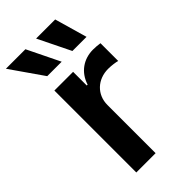

<svg xmlns="http://www.w3.org/2000/svg" viewBox="-265 -841 904 904"><g transform="rotate(-45 186.5 -389.5)"><path d="M66.1 0H194.6V-320.7C194.6 -389.9 246.8 -438.9 317.5 -438.9C339.1 -438.9 366.1 -435 377.1 -431.5V-549.7C365.4 -551.8 345.2 -553.3 331 -553.3C268.5 -553.3 216.3 -517.8 196.4 -454.5H190.7V-545.5H66.1ZM-22.7 -779.5 90.2 -617.2H186.4L107.2 -779.5ZM178.3 -779.5 257.8 -617.2H351.9L305.4 -779.5Z"/></g></svg>

Font: Margiela Sans Semi Bold
Style: Regular
Weight: 600
Designer: Stefan Endress, Andreas Faust
Version: Version 1.100;FEAKit 1.0